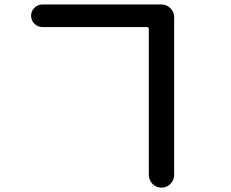

<svg xmlns="http://www.w3.org/2000/svg" viewBox="-20 -780 1040 865"><path d="M170.9 -658.2Q149.4 -658.2 134.8 -673.3Q120.1 -688.5 120.1 -709.5Q120.1 -730.5 135.3 -745.1Q150.4 -759.8 170.9 -759.8H708Q731.4 -759.8 748 -742.7Q764.6 -725.6 764.6 -703.1V7.8Q764.6 31.2 748 48.3Q731.4 65.4 708 65.4H707Q683.6 65.4 667 48.3Q650.4 31.2 650.4 7.8V-649.4Q650.4 -658.2 640.6 -658.2Z"/></svg>

Font: Rounded Mgen+ 1m medium
Style: Regular
Weight: 500
Designer: [Source Han Sans]
Ryoko NISHIZUKA  (kana & ideographs); Paul D. Hunt (Latin, Greek & Cyrillic); Wenlong ZHANG  (bopomofo
Version: Version 1.059.20150602